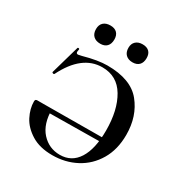

<svg xmlns="http://www.w3.org/2000/svg" viewBox="-156 -767 853 897"><g transform="rotate(30 270.0 -318.5)"><path d="M51 -163Q51 -170 54 -172.5Q57 -175 63 -175H142Q142 -94 181.5 -50.5Q221 -7 280 -7Q343 -7 377 -60.5Q411 -114 411 -213Q411 -323 370 -392Q329 -461 249 -461Q139 -461 70 -322Q68 -320 66 -320Q63 -320 60 -322Q57 -324 58 -326L102 -480Q103 -484 108 -483Q113 -482 112 -478Q110 -468 110 -465Q110 -455 120 -455Q123 -455 139 -459Q214 -480 265 -480Q392 -480 447.5 -411.5Q503 -343 503 -243Q503 -164 469 -106.5Q435 -49 377.5 -18.5Q320 12 250 12Q182 12 137 -16Q92 -44 71.5 -84Q51 -124 51 -163ZM446 -155 95 -151V-175L444 -177ZM133 -601Q133 -624 146.5 -636.5Q160 -649 184 -649Q207 -649 219.5 -636.5Q232 -624 232 -601Q232 -577 219.5 -564Q207 -551 184 -551Q160 -551 146.5 -564Q133 -577 133 -601ZM308 -601Q308 -623 321.5 -635.5Q335 -648 358 -648Q381 -648 393.5 -636Q406 -624 406 -601Q406 -577 393.5 -564Q381 -551 358 -551Q335 -551 321.5 -564Q308 -577 308 -601Z"/></g></svg>

Font: Cormorant SC SemiBold
Style: Regular
Weight: 600
Designer: Christian Thalmann (Catharsis Fonts)
Foundry: Catharsis Fonts
Version: Version 4.000